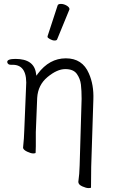

<svg xmlns="http://www.w3.org/2000/svg" viewBox="-20 -779 583 981"><path d="M274 -750Q276 -759 291 -759Q306 -759 320.5 -750.5Q335 -742 335 -732Q335 -730 334 -729L272 -578Q270 -572 259 -572Q248 -572 235.5 -579Q223 -586 223 -590V-594ZM163 -32Q163 -21 162 1Q162 5 150 5Q138 5 119 -4Q100 -13 98 -23V-26Q103 -73 104 -112L113 -330Q123 -448 45 -448H35Q20 -448 17 -461Q15 -478 59 -478Q154 -478 164 -404L166 -392L173 -402Q232 -481 316.5 -481Q401 -481 434 -404Q460 -346 457 -270L446 73L445 179Q445 182 432.5 182Q420 182 401 173.5Q382 165 381 154L380 152Q386 110 387 65L397 -274Q397 -316 393.5 -346.5Q390 -377 372.5 -401.5Q355 -426 313.5 -426Q272 -426 223 -385.5Q174 -345 170 -279L163 -104Z"/></svg>

Font: LXGW WenKai Lite Light
Style: Regular
Weight: 300
Designer: LXGW / Fontworks Inc.
Foundry: LXGW / Fontworks Inc.
Version: Version 1.511; March 25, 2025